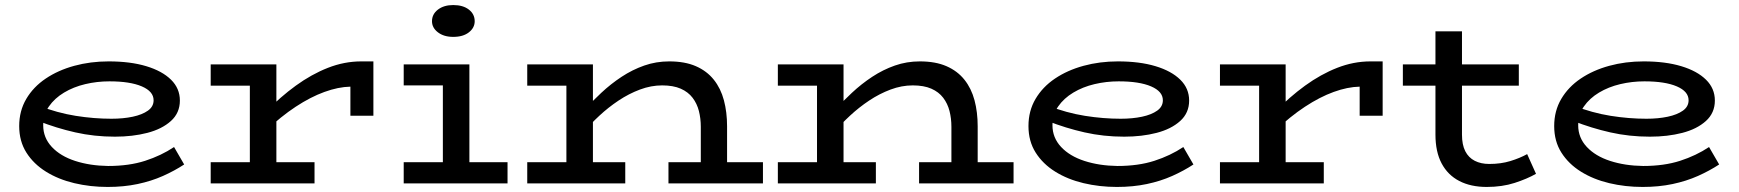

<svg xmlns="http://www.w3.org/2000/svg" viewBox="-20 -726 6882 760"><path d="M406 14Q337 14 274 -1Q211 -16 162 -46.5Q113 -77 84.5 -122Q56 -167 56 -227Q56 -287 84 -334.5Q112 -382 161 -415Q210 -448 274 -465.5Q338 -483 410 -483Q496 -483 559 -464Q622 -445 657 -410.5Q692 -376 692 -328Q692 -279 656.5 -247Q621 -215 563 -200Q505 -185 435 -185Q353 -185 278 -202Q203 -219 132 -247V-308Q207 -279 279.5 -267.5Q352 -256 421 -256Q468 -256 505.5 -264Q543 -272 565.5 -288Q588 -304 588 -329Q588 -364 541.5 -384Q495 -404 413 -404Q364 -404 317.5 -393Q271 -382 233.5 -359.5Q196 -337 173.5 -304.5Q151 -272 151 -230Q151 -181 185 -144.5Q219 -108 277.5 -89Q336 -70 408 -69Q491 -69 554.5 -89.5Q618 -110 669 -144L709 -75Q671 -50 625 -29.5Q579 -9 524.5 2.5Q470 14 406 14Z M1032 -208V-283Q1089 -342 1151 -387Q1213 -432 1278 -457.5Q1343 -483 1410 -483H1458V-268H1367V-383Q1319 -382 1264 -362Q1209 -342 1150.5 -303.5Q1092 -265 1032 -208ZM814 0V-84H1225V0ZM969 -24V-471H1074V-24ZM814 -387V-471H1068V-387Z M1733 -24V-471H1838V-24ZM1578 0V-84H1989V0ZM1578 -388V-471H1813V-388ZM1774 -580Q1737 -580 1713.5 -598Q1690 -616 1690 -642Q1690 -670 1713.5 -688Q1737 -706 1774 -706Q1813 -706 1836 -688Q1859 -670 1859 -642Q1859 -616 1836 -598Q1813 -580 1774 -580Z M2754 0V-224Q2754 -257 2746.5 -286.5Q2739 -316 2721.5 -339Q2704 -362 2674.5 -375Q2645 -388 2601 -388Q2557 -388 2513 -371.5Q2469 -355 2428.5 -328Q2388 -301 2352.5 -268Q2317 -235 2288 -201V-286Q2322 -323 2360 -358.5Q2398 -394 2440.5 -422Q2483 -450 2530 -466.5Q2577 -483 2629 -483Q2691 -483 2734.5 -464Q2778 -445 2805.5 -410.5Q2833 -376 2845.5 -329Q2858 -282 2858 -226V0ZM2067 0V-84H2455V0ZM2222 0V-471H2327V0ZM2067 -387V-471H2305V-387ZM2626 0V-84H3000V0Z M3746 0V-224Q3746 -257 3738.5 -286.5Q3731 -316 3713.5 -339Q3696 -362 3666.5 -375Q3637 -388 3593 -388Q3549 -388 3505 -371.5Q3461 -355 3420.5 -328Q3380 -301 3344.5 -268Q3309 -235 3280 -201V-286Q3314 -323 3352 -358.5Q3390 -394 3432.5 -422Q3475 -450 3522 -466.5Q3569 -483 3621 -483Q3683 -483 3726.5 -464Q3770 -445 3797.5 -410.5Q3825 -376 3837.5 -329Q3850 -282 3850 -226V0ZM3059 0V-84H3447V0ZM3214 0V-471H3319V0ZM3059 -387V-471H3297V-387ZM3618 0V-84H3992V0Z M4401 14Q4332 14 4269 -1Q4206 -16 4157 -46.5Q4108 -77 4079.5 -122Q4051 -167 4051 -227Q4051 -287 4079 -334.5Q4107 -382 4156 -415Q4205 -448 4269 -465.5Q4333 -483 4405 -483Q4491 -483 4554 -464Q4617 -445 4652 -410.5Q4687 -376 4687 -328Q4687 -279 4651.5 -247Q4616 -215 4558 -200Q4500 -185 4430 -185Q4348 -185 4273 -202Q4198 -219 4127 -247V-308Q4202 -279 4274.5 -267.5Q4347 -256 4416 -256Q4463 -256 4500.5 -264Q4538 -272 4560.5 -288Q4583 -304 4583 -329Q4583 -364 4536.5 -384Q4490 -404 4408 -404Q4359 -404 4312.5 -393Q4266 -382 4228.5 -359.5Q4191 -337 4168.5 -304.5Q4146 -272 4146 -230Q4146 -181 4180 -144.5Q4214 -108 4272.5 -89Q4331 -70 4403 -69Q4486 -69 4549.5 -89.5Q4613 -110 4664 -144L4704 -75Q4666 -50 4620 -29.5Q4574 -9 4519.5 2.5Q4465 14 4401 14Z M5027 -208V-283Q5084 -342 5146 -387Q5208 -432 5273 -457.5Q5338 -483 5405 -483H5453V-268H5362V-383Q5314 -382 5259 -362Q5204 -342 5145.5 -303.5Q5087 -265 5027 -208ZM4809 0V-84H5220V0ZM4964 -24V-471H5069V-24ZM4809 -387V-471H5063V-387Z M5865 14Q5802 14 5756.5 -9.5Q5711 -33 5686.5 -79Q5662 -125 5662 -193V-602H5767V-193Q5767 -153 5780 -127.5Q5793 -102 5817.5 -89.5Q5842 -77 5875 -77Q5921 -77 5958.5 -88.5Q5996 -100 6025 -116L6060 -38Q6025 -18 5975.5 -2Q5926 14 5865 14ZM5533 -387V-471H5992V-387Z M6482 14Q6413 14 6350 -1Q6287 -16 6238 -46.5Q6189 -77 6160.5 -122Q6132 -167 6132 -227Q6132 -287 6160 -334.5Q6188 -382 6237 -415Q6286 -448 6350 -465.5Q6414 -483 6486 -483Q6572 -483 6635 -464Q6698 -445 6733 -410.5Q6768 -376 6768 -328Q6768 -279 6732.5 -247Q6697 -215 6639 -200Q6581 -185 6511 -185Q6429 -185 6354 -202Q6279 -219 6208 -247V-308Q6283 -279 6355.5 -267.5Q6428 -256 6497 -256Q6544 -256 6581.5 -264Q6619 -272 6641.5 -288Q6664 -304 6664 -329Q6664 -364 6617.5 -384Q6571 -404 6489 -404Q6440 -404 6393.5 -393Q6347 -382 6309.5 -359.5Q6272 -337 6249.5 -304.5Q6227 -272 6227 -230Q6227 -181 6261 -144.5Q6295 -108 6353.5 -89Q6412 -70 6484 -69Q6567 -69 6630.5 -89.5Q6694 -110 6745 -144L6785 -75Q6747 -50 6701 -29.5Q6655 -9 6600.5 2.5Q6546 14 6482 14Z"/></svg>

Font: BioRhyme SemiExpanded
Style: Regular
Weight: 400
Width: 6
Designer: Aoife Mooney
Foundry: Aoife Mooney Type
Version: Version 1.600;gftools[0.9.33]